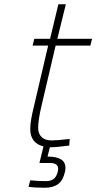

<svg xmlns="http://www.w3.org/2000/svg" viewBox="-20 -682 452 901"><path d="M174 -182Q159 -118 159 -82Q159 -55 175 -39Q191 -23 223 -23Q249 -23 307 -30L305 1Q246 9 218 9H214L203 53H208Q244 53 265.5 65.5Q287 78 287 106Q287 117 285 124Q276 164 253 181.5Q230 199 190 199Q144 199 114 195L122 164Q158 168 195 168Q218 168 231.5 158Q245 148 251 124L253 111Q253 83 216 83H165L184 5Q154 -2 138 -22.5Q122 -43 122 -77Q122 -114 139 -182L206 -468H133L141 -500H215L254 -662H289L249 -500H412L404 -468H241Z"/></svg>

Font: Cairo ExtraLight
Style: Italic
Weight: 275
Italic angle: -13°
Designer: Mohamed Gaber, Accademia di Belle Arti di Urbino and others
Foundry: Kief Type Foundry, Accademia di Belle Arti di Urbino and others
Version: Version 3.011